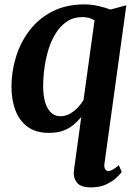

<svg xmlns="http://www.w3.org/2000/svg" viewBox="-20 -580 606 854"><path d="M444.5 148.5Q442.5 162 447 171.2Q451.5 180.5 462 180.5Q471 180.5 482.5 174Q494 167.5 508.5 154.5L521.5 185Q515.5 193.5 498.2 210Q481 226.5 452.8 240Q424.5 253.5 385 253.5Q337.5 253.5 321 230.8Q304.5 208 309 176.5L341.5 -59.5Q326 -41 306.8 -24.8Q287.5 -8.5 261.2 1.2Q235 11 197 11Q139.5 11 102.8 -16Q66 -43 48.5 -89.5Q31 -136 31 -194Q31 -261.5 51 -326.5Q71 -391.5 111.2 -444.5Q151.5 -497.5 212.8 -529Q274 -560.5 356 -560.5Q386 -560.5 418 -553.2Q450 -546 471 -537.5L542 -556.5ZM400.5 -489.5Q389 -497 375 -500.5Q361 -504 346 -504Q307.5 -504 278.5 -484.8Q249.5 -465.5 229 -433.5Q208.5 -401.5 196 -361.2Q183.5 -321 177.8 -278.2Q172 -235.5 172 -196Q172 -152.5 181.5 -123Q191 -93.5 208 -78.2Q225 -63 248 -63Q270.5 -63 289.8 -73.5Q309 -84 325 -100.8Q341 -117.5 351.5 -135Z"/></svg>

Font: Merriweather 36pt
Style: Bold Italic
Weight: 700
Italic angle: -7.8°
Version: Version 2.101